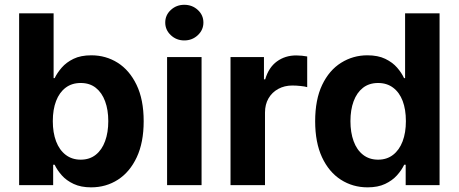

<svg xmlns="http://www.w3.org/2000/svg" viewBox="-20 -784 1942 813"><path d="M365.7 9.3Q322.8 9.3 292 -5.1Q261.2 -19.5 241.7 -41.5Q222.2 -63.5 211.4 -86.4H205.1V0H61V-727.5H207V-453.1H211.4Q222.2 -475.6 241.5 -497.8Q260.7 -520 291.3 -534.9Q321.8 -549.8 366.7 -549.8Q428.2 -549.8 478.3 -518.3Q528.3 -486.8 558.3 -424.6Q588.4 -362.3 588.4 -270.5Q588.4 -180.7 559.1 -118.2Q529.8 -55.7 479.5 -23.2Q429.2 9.3 365.7 9.3ZM321.8 -107.9Q359.4 -107.9 385.5 -128.7Q411.6 -149.4 425 -186.3Q438.5 -223.1 438.5 -271Q438.5 -318.8 425 -355.2Q411.6 -391.6 385.7 -412.1Q359.9 -432.6 321.8 -432.6Q284.2 -432.6 257.8 -412.6Q231.4 -392.6 217.5 -356.4Q203.6 -320.3 203.6 -271Q203.6 -222.2 217.5 -185.5Q231.4 -148.9 258.1 -128.4Q284.7 -107.9 321.8 -107.9Z M687.5 0V-542.5H833.5V0ZM760.3 -612.8Q727.1 -612.8 703.4 -635Q679.7 -657.2 679.7 -688.5Q679.7 -720.2 703.4 -741.9Q727.1 -763.7 760.3 -763.7Q793.9 -763.7 817.6 -741.9Q841.3 -720.2 841.3 -688.5Q841.3 -657.2 817.6 -635Q793.9 -612.8 760.3 -612.8Z M956.1 0V-542.5H1097.7V-448.2H1103Q1117.7 -498.5 1152.6 -523.9Q1187.5 -549.3 1233.9 -549.3Q1245.6 -549.3 1258.3 -548.1Q1271 -546.9 1280.8 -544.9V-415Q1271.5 -418 1252.9 -419.9Q1234.4 -421.9 1217.8 -421.9Q1184.6 -421.9 1158.2 -407.5Q1131.8 -393.1 1116.9 -367.4Q1102.1 -341.8 1102.1 -307.1V0Z M1536.6 9.3Q1473.6 9.3 1423.1 -23.2Q1372.6 -55.7 1343.5 -118.2Q1314.5 -180.7 1314.5 -270.5Q1314.5 -362.3 1344.2 -424.6Q1374 -486.8 1424.6 -518.3Q1475.1 -549.8 1535.6 -549.8Q1580.6 -549.8 1611.3 -534.9Q1642.1 -520 1661.4 -497.8Q1680.7 -475.6 1690.9 -453.1H1695.3V-727.5H1841.3V0H1697.8V-86.4H1691.4Q1680.7 -63.5 1660.9 -41.5Q1641.1 -19.5 1610.6 -5.1Q1580.1 9.3 1536.6 9.3ZM1581.1 -107.9Q1618.2 -107.9 1644.5 -128.4Q1670.9 -148.9 1684.8 -185.5Q1698.7 -222.2 1698.7 -271Q1698.7 -320.3 1685.1 -356.4Q1671.4 -392.6 1644.8 -412.6Q1618.2 -432.6 1581.1 -432.6Q1543 -432.6 1516.8 -412.1Q1490.7 -391.6 1477.3 -355.2Q1463.9 -318.8 1463.9 -271Q1463.9 -223.1 1477.3 -186.3Q1490.7 -149.4 1517.1 -128.7Q1543.5 -107.9 1581.1 -107.9Z"/></svg>

Font: Inter 16pt
Style: Bold
Weight: 700
Version: Version 4.001;git-66647c0bb